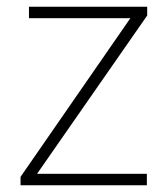

<svg xmlns="http://www.w3.org/2000/svg" viewBox="-20 -550 499 570"><path d="M416 0H41V-25L367 -496H66V-530H417V-504L90 -34H416Z"/></svg>

Font: Noto Sans Devanagari ExtraLight
Style: Regular
Weight: 200
Designer: Jelle Bosma - Monotype Design Team
Foundry: Monotype Imaging Inc.
Version: Version 2.004; ttfautohint (v1.8.4.7-5d5b)